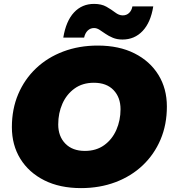

<svg xmlns="http://www.w3.org/2000/svg" viewBox="-20 -950 888 986"><path d="M396 16Q287 16 207.5 -24Q128 -64 84.5 -134.5Q41 -205 41 -297Q41 -390 73.5 -466.5Q106 -543 165 -599Q224 -655 305 -685.5Q386 -716 482 -716Q591 -716 670.5 -676Q750 -636 793.5 -565.5Q837 -495 837 -403Q837 -310 804.5 -233.5Q772 -157 713 -101Q654 -45 573 -14.5Q492 16 396 16ZM416 -175Q474 -175 515 -204.5Q556 -234 577.5 -283Q599 -332 599 -389Q599 -450 563 -487.5Q527 -525 462 -525Q404 -525 363 -495.5Q322 -466 300.5 -417.5Q279 -369 279 -311Q279 -250 315.5 -212.5Q352 -175 416 -175ZM609 -747Q581 -747 559.5 -756Q538 -765 521.5 -776.5Q505 -788 491 -797Q477 -806 463 -806Q444 -806 430.5 -793Q417 -780 412 -757H305Q319 -842 360 -886Q401 -930 463 -930Q501 -930 526.5 -915.5Q552 -901 571.5 -886Q591 -871 610 -871Q630 -871 643 -883.5Q656 -896 660 -917H767Q754 -835 712.5 -791Q671 -747 609 -747Z"/></svg>

Font: Montserrat Black
Style: Italic
Weight: 900
Italic angle: -11.3°
Designer: Julieta Ulanovsky
Foundry: Julieta Ulanovsky
Version: Version 9.000; ttfautohint (v1.8.4.7-5d5b)